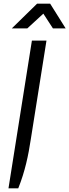

<svg xmlns="http://www.w3.org/2000/svg" viewBox="-20 -751 376 1041"><path d="M44 -597H128L215 -677L267 -597H336L252 -731H181ZM26 270H79C116 178 134 90 147 4L232 -531H153Z"/></svg>

Font: Exo
Style: Regular Italic
Weight: 400
Designer: Natanael Gama
Version: Version 1.00